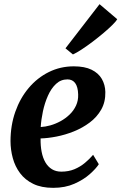

<svg xmlns="http://www.w3.org/2000/svg" viewBox="-20 -888 581 919"><path d="M452.9 -102Q439.6 -81 409.9 -54.6Q380.1 -28.1 336 -8.5Q291.9 11.1 234.5 11.1Q178.3 11.1 139.2 -7.9Q100.1 -26.9 76 -59.2Q52 -91.4 41.2 -131.4Q30.4 -171.3 30.3 -212.6Q30.4 -288.3 53.4 -353.3Q76.3 -418.3 117.4 -467Q158.5 -515.7 213.7 -543.1Q268.9 -570.5 333.3 -570.5Q385.3 -570.5 418.3 -554.3Q451.3 -538.1 467.4 -510.2Q483.4 -482.3 484.2 -447.8Q485.2 -399.9 464.6 -363.6Q444 -327.4 409.5 -301.6Q374.9 -275.7 333.4 -259Q291.9 -242.4 250.2 -234.3Q208.5 -226.2 174.3 -225.4Q173.6 -190.3 179.3 -161.3Q184.9 -132.3 197.2 -111Q209.5 -89.8 228.6 -78.1Q247.7 -66.4 273.4 -66.4Q308.4 -66.4 336.4 -78.1Q364.3 -89.8 386.5 -108.4Q408.7 -127 425.7 -147ZM303.1 -508Q271.1 -508 248 -486.3Q224.8 -464.5 209.4 -429.7Q194 -395 185.5 -355.4Q177.1 -315.8 174.9 -280Q196.2 -281 221 -287.9Q245.7 -294.9 269.5 -307.8Q293.4 -320.8 312.9 -339.5Q332.5 -358.1 343.8 -382.5Q355.2 -406.8 354.1 -436.4Q353.1 -472 340 -490Q326.9 -508 303.1 -508ZM293.4 -656.7 456.5 -868 541.2 -796Q535.7 -786.1 518 -768.6Q500.3 -751 475.3 -729.9Q450.4 -708.9 423.3 -688.3Q396.1 -667.8 371.3 -651.5Q346.4 -635.2 329.1 -627.4Z"/></svg>

Font: Merriweather Light
Style: Italic
Weight: 300
Italic angle: -7.8°
Designer: Eben Sorkin
Foundry: Eben Sorkin
Version: Version 2.101